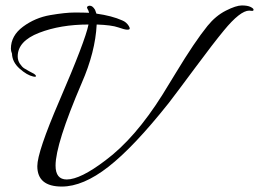

<svg xmlns="http://www.w3.org/2000/svg" viewBox="-20 -614 951 705"><path d="M207 71Q117 71 117 -4Q117 -56 198 -244Q293 -464 305 -524Q202 -524 123.5 -493.5Q45 -463 45 -407Q45 -392 53 -380Q61 -368 69 -363Q85 -353 105 -343Q117 -334 109 -332Q106 -332 102 -333Q79 -338 52 -362Q25 -386 24 -417Q20 -427 20 -435Q20 -483 64.5 -516Q109 -549 164.5 -558.5Q220 -568 254 -568Q288 -568 307 -567Q306 -574 301 -582Q296 -590 307 -593Q308 -593 310 -593Q320 -593 329 -578L334 -564Q391 -556 429 -539Q444 -533 453 -518.5Q462 -504 447 -505Q438 -505 414 -513.5Q390 -522 335 -524Q330 -423 280 -309Q184 -85 184 -6Q184 45 225 45Q275 45 367 -25Q476 -106 577 -267Q590 -288 626 -347Q695 -461 742 -519Q772 -556 809.5 -575Q847 -594 868 -594Q889 -594 900 -588.5Q911 -583 911 -578.5Q911 -574 906 -574L895 -575Q862 -575 802 -502Q764 -456 696.5 -365Q629 -274 599 -235Q471 -74 378 -1.5Q285 71 207 71Z"/></svg>

Font: Allura
Style: Regular
Weight: 400
Designer: Robert E. Leuschke
Foundry: Robert E. Leuschke
Version: Version 1.004